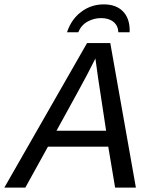

<svg xmlns="http://www.w3.org/2000/svg" viewBox="-71 -855 691 875"><path d="M453.6 0 422.4 -186.5H147.5L44.4 0H-51.3L325.7 -658.7H431.6L548.3 0ZM363.8 -588.4Q341.3 -543.9 323.5 -509.8Q305.7 -475.6 186.5 -259.3H412.6L375.5 -503.4ZM401.9 -835Q457.5 -835 488.5 -804Q519.5 -772.9 520 -717.8L519.5 -708H468.3Q467.3 -737.8 446.3 -755.1Q425.3 -772.5 389.6 -772.5Q356.9 -772.5 328.1 -756.6Q299.3 -740.7 285.6 -708H234.4Q253.9 -767.1 299.1 -801Q344.2 -835 401.9 -835Z"/></svg>

Font: Cousine
Style: Italic
Weight: 400
Italic angle: -12°
Monospace: yes
Designer: Steve Matteson
Foundry: Monotype Imaging Inc.
Version: Version 1.21